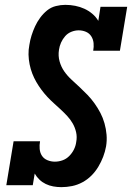

<svg xmlns="http://www.w3.org/2000/svg" viewBox="-20 -763 544 791"><path d="M233 8Q216 8 199.5 5Q183 2 168.5 -5Q154 -12 142.5 -23Q131 -34 123 -48L115 0H6L36 -181H145Q142 -165 143.5 -149Q145 -133 153 -121Q161 -109 175.5 -103Q190 -97 206 -97Q222 -97 237.5 -102.5Q253 -108 265 -120Q277 -132 284.5 -147Q292 -162 294 -178Q298 -199 293.5 -218.5Q289 -238 279.5 -254.5Q270 -271 257 -285Q244 -299 230 -312Q216 -325 202 -337.5Q188 -350 175 -364Q162 -378 150.5 -393.5Q139 -409 129.5 -425.5Q120 -442 113 -460Q106 -478 102 -498Q98 -518 97.5 -538Q97 -558 101 -578Q104 -598 110 -617Q116 -636 124.5 -654.5Q133 -673 145.5 -690Q158 -707 174 -720Q190 -733 210 -738Q230 -743 249 -743Q270 -743 290 -739Q310 -735 327.5 -727Q345 -719 360 -706.5Q375 -694 385 -677L394 -735H504L474 -554H364Q367 -570 365.5 -585.5Q364 -601 356 -613.5Q348 -626 334 -632Q320 -638 304 -638Q289 -638 274 -632Q259 -626 248.5 -614Q238 -602 231.5 -587.5Q225 -573 223 -558Q219 -533 225.5 -510Q232 -487 245 -468.5Q258 -450 275 -434.5Q292 -419 308.5 -403.5Q325 -388 340.5 -372Q356 -356 369.5 -337Q383 -318 393.5 -298Q404 -278 410.5 -255Q417 -232 419 -208Q421 -184 417 -160Q413 -138 405 -117Q397 -96 385 -76Q373 -56 356.5 -39.5Q340 -23 319.5 -12Q299 -1 277 3.5Q255 8 233 8Z"/></svg>

Font: Iosevka Slab Extrabold Oblique
Style: Regular
Weight: 800
Italic angle: -9°
Monospace: yes
Designer: Belleve Invis
Foundry: Belleve Invis
Version: Version 11.1.1; ttfautohint (v1.8.3)